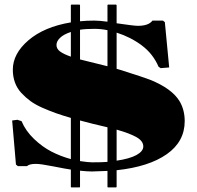

<svg xmlns="http://www.w3.org/2000/svg" viewBox="-20 -780 860 840"><path d="M490.2 -212.9V-77.1Q547.4 -85.4 577.1 -101.8Q606.9 -118.2 606.9 -139.2Q606.9 -163.1 577.1 -179.9Q547.4 -196.8 490.2 -212.9ZM330.1 -252.9V-75.2Q366.7 -69.8 382.8 -69.8Q430.2 -69.8 450.2 -71.8V-223.1Q377.9 -239.7 330.1 -252.9ZM290 -532.2V-640.1Q258.8 -629.9 242.9 -614.7Q227.1 -599.6 227.1 -583Q227.1 -566.4 242.9 -554.7Q258.8 -543 290 -532.2ZM330.1 -520 450.2 -490.2V-647.9Q422.9 -653.8 393.1 -653.8Q354 -653.8 330.1 -649.9ZM33.2 -252.9 56.2 -255.9 74.2 -250Q92.3 -207 128.9 -172.1Q165.5 -137.2 205.3 -116.7Q245.1 -96.2 290 -84V-264.2Q252.9 -274.9 225.3 -284.7Q197.8 -294.4 166.5 -308.1Q135.3 -321.8 113.5 -337.6Q91.8 -353.5 73.2 -373.5Q54.7 -393.6 45.4 -419.2Q36.1 -444.8 36.1 -475.1Q36.1 -545.4 104.7 -604Q173.3 -662.6 290 -682.1V-757.8L292 -759.8H328.1L330.1 -757.8V-687Q360.4 -689.9 392.1 -689.9Q415 -689.9 450.2 -685.1V-757.8L452.1 -759.8H487.8L490.2 -757.8V-678.2Q566.4 -667 583 -667Q630.4 -667 647 -689.9H692.9L701.2 -683.1L720.2 -484.9L683.1 -481.9L673.8 -487.8Q649.4 -544.9 600.1 -581.5Q550.8 -618.2 490.2 -637.2V-479L506.8 -474.1Q608.9 -441.9 636.2 -431.2Q732.4 -392.6 766.1 -336.4Q788.1 -298.8 788.1 -250Q788.1 -160.6 709.7 -105.5Q631.3 -50.3 490.2 -35.2V38.1L487.8 40H452.1L450.2 38.1V-32.2Q395.5 -29.8 382.8 -29.8Q361.8 -29.8 330.1 -33.2V38.1L328.1 40H292L290 38.1V-38.1Q269 -41 213.6 -52Q158.2 -63 137.2 -63Q107.9 -63 98.1 -53.2H58.1L49.8 -60.1Z"/></svg>

Font: Yokawerad
Style: Regular
Weight: 500
Designer: gluk
Foundry: gluk
Version: Version 0.79